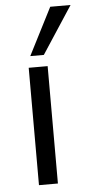

<svg xmlns="http://www.w3.org/2000/svg" viewBox="-54 -785 388 818"><g transform="rotate(-5 140.0 -376.5)"><path d="M79 0V-502H160V0ZM90 -551 193 -753H280L148 -551Z"/></g></svg>

Font: Mulish
Style: Regular
Weight: 400
Designer: Vernon Adams
Foundry: Vernon Adams
Version: Version 3.603; ttfautohint (v1.8.3)